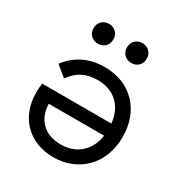

<svg xmlns="http://www.w3.org/2000/svg" viewBox="-171 -839 922 976"><g transform="rotate(30 290.5 -350.5)"><path d="M280 14Q226 14 182 -3.5Q138 -21 106.5 -53Q75 -85 58 -129.5Q41 -174 41 -227Q41 -243 42 -257Q43 -271 45 -282H451Q443 -356 398 -397.5Q353 -439 279 -439Q181 -439 128 -360L66 -411Q145 -514 279 -514Q337 -514 384 -495Q431 -476 464.5 -441.5Q498 -407 516.5 -358.5Q535 -310 535 -252Q535 -193 516.5 -144Q498 -95 464 -60Q430 -25 383 -5.5Q336 14 280 14ZM280 -61Q349 -61 394 -100.5Q439 -140 450 -210H125Q127 -141 168.5 -101Q210 -61 280 -61ZM188 -599Q163 -599 146.5 -615Q130 -631 130 -657Q130 -683 146.5 -699Q163 -715 188 -715Q213 -715 229.5 -699Q246 -683 246 -657Q246 -631 229.5 -615Q213 -599 188 -599ZM384 -599Q359 -599 342.5 -615Q326 -631 326 -657Q326 -683 342.5 -699Q359 -715 384 -715Q409 -715 425.5 -699Q442 -683 442 -657Q442 -631 425.5 -615Q409 -599 384 -599Z"/></g></svg>

Font: NT Somic
Style: Regular
Weight: 400
Designer: Ravid Balaliev — lead type designer, mastering
Michael Voronin — secret advisor, marketing
Ivan Kovalenko — best boy
Foundry: NT Type
Version: Version 0.7